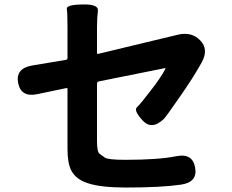

<svg xmlns="http://www.w3.org/2000/svg" viewBox="-20 -799 1040 859"><path d="M543 40Q432 40 374 21Q320 4 299 -36Q282 -68 282 -133V-401Q282 -406 277 -405L148 -378Q74 -362 61 -428Q49 -493 124 -506L274 -531Q282 -532 282 -540V-675Q282 -740 279 -759Q276 -778 349 -779Q422 -781 418 -750.5Q414 -720 414 -675V-562Q414 -557 419 -558L777 -644Q838 -658 876 -618Q915 -578 882 -519Q843 -449 786 -368Q723 -277 714 -268Q660 -215 618 -260Q577 -305 592.5 -319Q608 -333 656 -396Q699 -451 720 -491Q722 -495 717 -494L423 -435Q414 -433 414 -424V-168Q414 -119 425.5 -111Q437 -103 450 -93.5Q463 -84 542 -84Q689 -84 768 -100Q842 -115 853 -49Q865 16 790 27Q701 40 543 40Z"/></svg>

Font: Resource Han Rounded KR
Style: Bold
Weight: 700
Designer: Cyano Hao (round all glyphs); Ryoko NISHIZUKA 西塚涼子 (kana, bopomofo & ideographs); Paul D. Hunt (Latin, Greek & Cyrillic)
Foundry: Cyano Hao
Version: 0.990